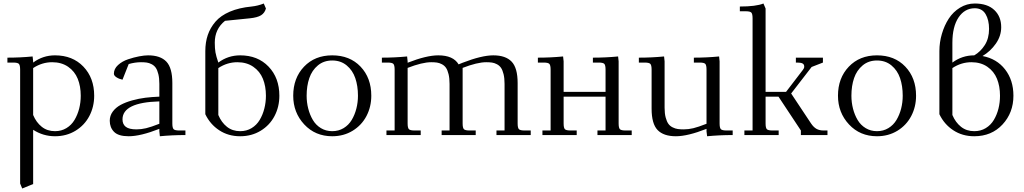

<svg xmlns="http://www.w3.org/2000/svg" viewBox="-20 -766 5806 1089"><path d="M22 -411.1V-439Q94.7 -439 165 -445.8L168 -418V-411.1Q223.1 -452.1 292 -452.1Q391.6 -452.1 452.9 -388.2Q514.2 -324.2 514.2 -223.1Q514.2 -160.2 486.8 -107.9Q459.5 -55.7 408.2 -24.4Q356.9 6.8 292 6.8Q225.1 6.8 168 -29.8V277.8L106 303.2L94.2 274.9V-371.1Q94.2 -396 87.2 -403.6Q80.1 -411.1 55.2 -411.1ZM168 -113.8Q185.5 -71.8 216.8 -46.9Q248 -22 292 -22Q328.1 -22 356.7 -39.3Q385.3 -56.6 402.6 -85.7Q419.9 -114.7 429 -149.9Q438 -185.1 438 -223.1Q438 -276.9 420.9 -319.1Q403.8 -361.3 366.5 -387.2Q329.1 -413.1 275.9 -413.1Q218.3 -413.1 168 -379.9Z M602.5 -81.1Q602.5 -109.9 619.6 -133.1Q636.7 -156.2 664.3 -171.1Q691.9 -186 729.5 -196.5Q767.1 -207 804.9 -211.7Q842.8 -216.3 883.8 -217.8V-290Q883.8 -322.3 878.2 -345.2Q872.6 -368.2 863.8 -381.1Q855 -394 840.6 -401.6Q826.2 -409.2 812.5 -411.1Q798.8 -413.1 779.8 -413.1Q746.6 -413.1 710 -402.8L674.8 -314Q655.8 -317.9 640.9 -327.4Q626 -336.9 626 -348.1Q626 -375.5 649.4 -397Q672.9 -418.5 706.3 -429.7Q739.7 -440.9 769.5 -446.5Q799.3 -452.1 819.8 -452.1Q889.6 -452.1 923.6 -416.5Q957.5 -380.9 957.5 -294.9V-65.9Q957.5 -41 964.6 -33.4Q971.7 -25.9 996.6 -25.9H1031.7V0Q956.5 0 886.7 6.8L883.8 -21V-35.2Q776.9 6.8 710 6.8Q651.4 6.8 627 -18.1Q602.5 -43 602.5 -81.1ZM674.8 -88.9Q674.8 -61 693.6 -46.6Q712.4 -32.2 753.9 -32.2Q781.2 -32.2 808.8 -38.8Q836.4 -45.4 883.8 -64V-190.9Q674.8 -185.1 674.8 -88.9Z M1144.5 -118.2V-476.1Q1144.5 -525.9 1158.4 -567.1Q1172.4 -608.4 1202.1 -643.1Q1231.9 -677.7 1283.9 -700Q1335.9 -722.2 1407.2 -729Q1443.4 -732.9 1476.1 -746.1L1488.3 -717.8Q1481.4 -692.4 1460.7 -679.4Q1439.9 -666.5 1396.5 -662.1L1256.3 -647.9Q1198.2 -601.6 1198.2 -523.9Q1198.2 -491.7 1202.1 -469Q1206.1 -446.3 1218.3 -411.1Q1273.4 -452.1 1342.3 -452.1Q1441.9 -452.1 1503.2 -388.2Q1564.5 -324.2 1564.5 -223.1Q1564.5 -160.2 1537.1 -107.9Q1509.8 -55.7 1458.5 -24.4Q1407.2 6.8 1342.3 6.8Q1274.9 6.8 1223.4 -27.1Q1171.9 -61 1144.5 -118.2ZM1218.3 -113.8Q1235.8 -71.8 1267.1 -46.9Q1298.3 -22 1342.3 -22Q1378.4 -22 1407 -39.3Q1435.5 -56.6 1452.9 -85.7Q1470.2 -114.7 1479.2 -149.9Q1488.3 -185.1 1488.3 -223.1Q1488.3 -276.9 1471.2 -319.1Q1454.1 -361.3 1416.7 -387.2Q1379.4 -413.1 1326.2 -413.1Q1268.6 -413.1 1218.3 -379.9Z M1643.1 -223.1Q1643.1 -323.2 1704.3 -387.7Q1765.6 -452.1 1864.3 -452.1Q1963.9 -452.1 2024.9 -388.2Q2085.9 -324.2 2085.9 -223.1Q2085.9 -160.2 2058.6 -107.9Q2031.2 -55.7 1980.2 -24.4Q1929.2 6.8 1864.3 6.8Q1768.1 6.8 1705.6 -60.3Q1643.1 -127.4 1643.1 -223.1ZM1719.2 -223.1Q1719.2 -185.1 1728.3 -149.9Q1737.3 -114.7 1754.4 -85.7Q1771.5 -56.6 1800 -39.3Q1828.6 -22 1864.3 -22Q1900.4 -22 1929 -39.3Q1957.5 -56.6 1974.9 -85.7Q1992.2 -114.7 2001.2 -149.9Q2010.3 -185.1 2010.3 -223.1Q2010.3 -278.8 1995.1 -323Q1980 -367.2 1946.3 -395Q1912.6 -422.9 1864.3 -422.9Q1816.4 -422.9 1783 -395Q1749.5 -367.2 1734.4 -323Q1719.2 -278.8 1719.2 -223.1Z M2146 -411.1V-439Q2218.8 -439 2289.1 -445.8L2292 -418V-410.2Q2398.9 -452.1 2465.8 -452.1Q2550.8 -452.1 2581.1 -400.9L2604 -410.2Q2712.4 -452.1 2777.8 -452.1Q2847.7 -452.1 2881.8 -416.5Q2916 -380.9 2916 -294.9V-65.9Q2916 -41 2923.1 -33.4Q2930.2 -25.9 2955.1 -25.9H2990.2V0H2795.9V-25.9H2841.8V-290Q2841.8 -322.3 2836.2 -345.2Q2830.6 -368.2 2821.8 -381.1Q2813 -394 2798.6 -401.6Q2784.2 -409.2 2770.5 -411.1Q2756.8 -413.1 2737.8 -413.1Q2687 -413.1 2604 -380.9V-65.9Q2604 -41 2611.1 -33.4Q2618.2 -25.9 2643.1 -25.9H2678.2V0H2484.9V-25.9H2529.8V-290Q2529.8 -322.3 2524.2 -345.2Q2518.6 -368.2 2509.8 -381.1Q2501 -394 2486.6 -401.6Q2472.2 -409.2 2458.5 -411.1Q2444.8 -413.1 2425.8 -413.1Q2375 -413.1 2292 -380.9V-65.9Q2292 -41 2299.1 -33.4Q2306.2 -25.9 2331.1 -25.9H2366.2V0H2171.9V-25.9H2218.3V-371.1Q2218.3 -396 2211.2 -403.6Q2204.1 -411.1 2179.2 -411.1Z M3030.8 -411.1V-439Q3103.5 -439 3173.8 -445.8L3176.8 -418V-245.1H3414.6V-371.1Q3414.6 -396.5 3407.5 -403.8Q3400.4 -411.1 3376 -411.1H3342.8V-439Q3416 -439 3485.8 -445.8L3488.8 -418V-65.9Q3488.8 -41 3495.8 -33.4Q3502.9 -25.9 3527.8 -25.9H3563V0H3368.7V-25.9H3414.6V-217.8H3176.8V-65.9Q3176.8 -41 3183.8 -33.4Q3190.9 -25.9 3215.8 -25.9H3251V0H3056.6V-25.9H3103V-371.1Q3103 -396 3095.9 -403.6Q3088.9 -411.1 3064 -411.1Z M3603.5 -411.1V-439Q3676.3 -439 3746.6 -445.8L3749.5 -418V-154.8Q3749.5 -122.6 3755.6 -99.6Q3761.7 -76.7 3771 -63.7Q3780.3 -50.8 3795.4 -43.5Q3810.5 -36.1 3824.5 -34.2Q3838.4 -32.2 3857.4 -32.2Q3884.8 -32.2 3912.4 -38.8Q3939.9 -45.4 3987.3 -64V-371.1Q3987.3 -396.5 3980.2 -403.8Q3973.1 -411.1 3948.7 -411.1H3915.5V-439Q3988.8 -439 4058.6 -445.8L4061.5 -418V-65.9Q4061.5 -41 4068.6 -33.4Q4075.7 -25.9 4100.6 -25.9H4135.7V0Q4061 0 3990.7 6.8L3987.3 -21V-35.2Q3880.4 6.8 3813.5 6.8Q3743.7 6.8 3709.7 -28.6Q3675.8 -64 3675.8 -149.9V-371.1Q3675.8 -396 3668.7 -403.6Q3661.6 -411.1 3636.7 -411.1Z M4176.3 -702.1V-729Q4268.1 -729 4310.1 -746.1L4322.3 -717.8V-245.1H4438.5L4534.2 -370.1Q4541.5 -378.9 4541.5 -388.2Q4541.5 -400.9 4532 -406Q4522.5 -411.1 4502.4 -411.1H4494.1V-439H4647.5V-411.1L4583.5 -386.2L4467.3 -235.8L4580.1 -65.9Q4594.2 -44.9 4610.6 -35.4Q4627 -25.9 4651.4 -25.9H4673.3V0H4522.5V-25.9L4395.5 -217.8H4322.3V-65.9Q4322.3 -41 4329.3 -33.4Q4336.4 -25.9 4361.3 -25.9H4396.5V0H4202.1V-25.9H4248.5V-662.1Q4248.5 -687 4241.5 -694.6Q4234.4 -702.1 4209.5 -702.1Z M4732.9 -223.1Q4732.9 -323.2 4794.2 -387.7Q4855.5 -452.1 4954.1 -452.1Q5053.7 -452.1 5114.7 -388.2Q5175.8 -324.2 5175.8 -223.1Q5175.8 -160.2 5148.4 -107.9Q5121.1 -55.7 5070.1 -24.4Q5019 6.8 4954.1 6.8Q4857.9 6.8 4795.4 -60.3Q4732.9 -127.4 4732.9 -223.1ZM4809.1 -223.1Q4809.1 -185.1 4818.1 -149.9Q4827.1 -114.7 4844.2 -85.7Q4861.3 -56.6 4889.9 -39.3Q4918.5 -22 4954.1 -22Q4990.2 -22 5018.8 -39.3Q5047.4 -56.6 5064.7 -85.7Q5082 -114.7 5091.1 -149.9Q5100.1 -185.1 5100.1 -223.1Q5100.1 -278.8 5085 -323Q5069.8 -367.2 5036.1 -395Q5002.4 -422.9 4954.1 -422.9Q4906.2 -422.9 4872.8 -395Q4839.4 -367.2 4824.2 -323Q4809.1 -278.8 4809.1 -223.1Z M5308.1 -118.2V-476.1Q5308.1 -525.9 5322.3 -574Q5336.4 -622.1 5361.3 -660.4Q5386.2 -698.7 5424.8 -722.4Q5463.4 -746.1 5508.8 -746.1Q5580.6 -746.1 5619.6 -709.2Q5658.7 -672.4 5658.7 -611.8Q5658.7 -562 5628.4 -518.6Q5598.1 -475.1 5552.7 -448.2Q5633.3 -433.1 5680.7 -372.3Q5728 -311.5 5728 -223.1Q5728 -126.5 5666 -59.8Q5604 6.8 5505.9 6.8Q5438.5 6.8 5387 -27.1Q5335.4 -61 5308.1 -118.2ZM5381.8 -113.8Q5399.4 -71.8 5430.7 -46.9Q5461.9 -22 5505.9 -22Q5542.5 -22 5571 -39.3Q5599.6 -56.6 5616.9 -85.7Q5634.3 -114.7 5643.1 -149.7Q5651.9 -184.6 5651.9 -223.1Q5651.9 -276.9 5634.8 -319.1Q5617.7 -361.3 5580.3 -387.2Q5543 -413.1 5489.7 -413.1Q5432.1 -413.1 5381.8 -379.9ZM5381.8 -411.1Q5437 -452.1 5505.9 -452.1Q5541.5 -472.7 5565.7 -510.5Q5589.8 -548.3 5589.8 -602.1Q5589.8 -652.8 5570.1 -686Q5550.3 -719.2 5508.8 -719.2Q5451.7 -719.2 5416.7 -667Q5381.8 -614.7 5381.8 -522.9Z"/></svg>

Font: Dihjauti S
Style: Regular
Weight: 400
Designer: T. Christopher White
Version: Version 3.0.0